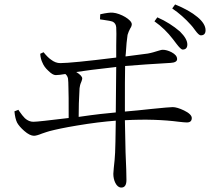

<svg xmlns="http://www.w3.org/2000/svg" viewBox="-20 -796 954 864"><path d="M526 48C541 48 549 37 549 14C549 -7 548 -48 545 -111C544 -138 543 -186 542 -255C635 -260 716 -257 785 -248C802 -246 814 -245 821 -245C836 -245 843 -252 843 -265C843 -276 831 -288 808 -299C787 -309 770 -314 757 -314C746 -314 715 -311 664 -306C619 -301 578 -297 542 -294C542 -397 542 -466 543 -499C598 -504 667 -508 748 -513C767 -514 777 -520 777 -530C777 -542 769 -552 752 -561C738 -568 725 -572 712 -572C709 -572 703 -571 694 -568C678 -563 662 -558 645 -555C635 -554 602 -549 545 -542C545 -545 545 -549 546 -554C548 -591 551 -619 554 -639C557 -649 561 -659 566 -668C571 -675 573 -682 573 -687C573 -707 523 -736 488 -739C477 -740 459 -738 432 -732L431 -731L430 -709C433 -708 437 -708 443 -707C466 -704 481 -701 488 -698C497 -693 502 -685 503 -673C504 -661 504 -634 503 -591C503 -567 503 -549 503 -537C367 -520 283 -512 251 -512C237 -512 223 -517 209 -528C200 -534 189 -545 176 -561L161 -554C162 -537 166 -524 171 -514C176 -501 185 -489 197 -478C210 -465 221 -458 231 -458C242 -458 256 -460 274 -463C280 -458 284 -452 286 -443C287 -434 288 -420 288 -399C289 -385 289 -340 289 -265C198 -254 145 -248 130 -248C117 -248 104 -253 92 -264C85 -271 76 -282 65 -298C64 -300 64 -301 63 -302L45 -295C47 -273 51 -256 57 -244C63 -233 74 -220 89 -207C106 -192 121 -185 133 -185C140 -185 152 -188 169 -195C184 -200 195 -204 203 -206C230 -213 271 -222 326 -231C391 -242 449 -249 501 -253C500 -174 499 -126 498 -109C497 -88 495 -65 492 -40C491 -27 490 -19 490 -14C490 1 493 15 499 27C506 41 515 48 526 48ZM334 -270C334 -308 335 -351 338 -399C339 -408 341 -417 346 -428C349 -435 350 -440 350 -443C350 -451 341 -461 323 -472C356 -477 415 -485 498 -494C501 -495 502 -495 503 -495C503 -460 502 -391 501 -290C465 -287 409 -281 334 -270ZM802 -573C816 -573 823 -581 823 -596C823 -613 812 -632 790 -654C761 -679 727 -701 688 -718L675 -700C708 -677 735 -650 758 -620C762 -615 767 -608 774 -599C787 -582 796 -573 802 -573ZM884 -637C898 -637 905 -645 905 -660C905 -679 893 -699 869 -719C844 -740 810 -759 768 -776L755 -758C786 -737 814 -712 839 -684C844 -679 850 -671 858 -660C869 -645 877 -637 884 -637Z"/></svg>

Font: AllPunType Light
Style: Regular
Weight: 300
Version: 1.0